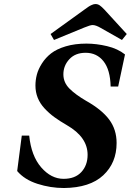

<svg xmlns="http://www.w3.org/2000/svg" viewBox="-20 -925 654 960"><path d="M65.9 -69.8 88.9 -247.1H126Q136.2 -145.5 186 -88.1Q235.8 -30.8 297.9 -30.8Q355.5 -30.8 386.7 -64.7Q418 -98.6 418 -150.9Q418 -239.3 314.9 -298.8Q277.8 -320.3 251.7 -339.4Q225.6 -358.4 202.9 -382.8Q180.2 -407.2 168.7 -435.8Q157.2 -464.4 157.2 -497.1Q157.2 -524.9 164.3 -552Q171.4 -579.1 189.7 -607.9Q208 -636.7 235.6 -658.2Q263.2 -679.7 308.8 -693.4Q354.5 -707 412.1 -707Q461.9 -707 515.4 -694.3Q568.8 -681.6 605 -652.8L570.8 -492.2H533.2Q531.2 -576.2 497.6 -618.7Q463.9 -661.1 408.2 -661.1Q356.4 -661.1 326.7 -628.9Q296.9 -596.7 296.9 -553.2Q296.9 -512.7 327.1 -482.2Q357.4 -451.7 412.1 -419.9Q489.3 -376.5 526.1 -326.9Q563 -277.3 563 -210Q563 -110.8 496.3 -48.6Q429.7 13.7 299.8 15.1Q232.4 15.1 167.2 -5.9Q102.1 -26.9 65.9 -69.8ZM232.9 -754.9 404.8 -878.9Q417 -887.7 423.1 -891.8Q429.2 -896 439.2 -900.4Q449.2 -904.8 457 -904.8Q469.2 -904.8 479 -897.9Q488.8 -891.1 502 -877L613.8 -754.9L589.8 -725.1L483.9 -785.2Q459 -799.8 442.9 -799.8Q431.6 -799.8 400.9 -787.1L250 -725.1Z"/></svg>

Font: Linguistics Pro
Style: Bold Italic
Weight: 700
Italic angle: -12°
Designer: Stefan Peev, Context Ltd
Foundry: Stefan Peev, Context Ltd
Version: Version 001.000